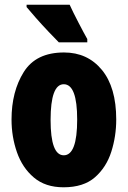

<svg xmlns="http://www.w3.org/2000/svg" viewBox="-20 -786 546 816"><path d="M93 -766V-756Q106 -740 132.5 -710Q159 -680 187 -650.5Q215 -621 230 -606H351V-620Q339 -641 314 -689Q289 -737 276 -766ZM252 -563Q133 -563 81 -480Q29 -397 29 -278Q29 -205 52 -139Q75 -73 124 -31.5Q173 10 250 10Q335 10 383.5 -32.5Q432 -75 453 -141Q474 -207 474 -278Q474 -415 413 -489Q352 -563 252 -563ZM251 -428Q308 -428 308 -278Q308 -126 251 -126Q195 -126 195 -276Q195 -428 251 -428Z"/></svg>

Font: Noto Sans Display Condensed Black
Style: Regular
Weight: 900
Width: 3
Designer: Monotype Design team
Foundry: Monotype Imaging Inc.
Version: 1.000